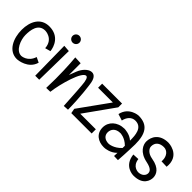

<svg xmlns="http://www.w3.org/2000/svg" viewBox="66 -1488 2273 2273"><g transform="rotate(45 1203.0 -351.5)"><path d="M446 -345C439 -412 395 -544 230 -544C88 -544 26 -423 26 -283C26 -143 90 3 229 3C234 3 239 2 244 2C244 2 406 -11 444 -150L380 -181C343 -64 241 -61 241 -61C149 -61 101 -192 101 -272C101 -353 115 -474 231 -474C231 -474 367 -474 377 -326Z M618 -659C618 -691 592 -716 560 -716C529 -716 503 -691 503 -659C503 -627 529 -602 560 -602C592 -602 618 -627 618 -659ZM517 -506 524 -12H591L599 -500Z M1083 -2C1081 -221 1054 -397 1054 -397C1044 -482 1013 -517 971 -517C929 -517 880 -480 846 -416C846 -416 831 -387 800 -301V-497L706 -501C706 -501 721 -358 721 -156C721 -107 720 -56 718 -2L785 -4C804 -157 884 -439 952 -439C975 -439 990 -398 995 -320C995 -320 1006 -195 1016 2Z M1151 -506V-438H1398L1128 -62L1139 -1H1480V-71H1219L1484 -443V-506Z M1936 -274C1936 -449 1881 -544 1724 -544C1724 -544 1574 -537 1542 -388L1624 -362C1637 -426 1678 -475 1739 -475C1856 -475 1861 -351 1861 -262C1804 -315 1718 -316 1714 -316C1598 -314 1521 -238 1521 -144C1521 -37 1604 13 1695 13C1702 13 1708 13 1715 12C1715 12 1801 6 1858 -55C1858 -37 1857 -19 1856 0L1923 2C1932 -104 1936 -274 1936 -274ZM1860 -138C1787 -59 1708 -57 1708 -57C1644 -57 1604 -91 1604 -144C1604 -196 1638 -245 1719 -245C1719 -245 1793 -245 1861 -176C1861 -164 1860 -151 1860 -138Z M2386 -350C2387 -361 2388 -372 2388 -382C2388 -565 2201 -567 2201 -567C2054 -567 2004 -470 2004 -391C2004 -338 2040 -250 2180 -222C2267 -204 2287 -174 2287 -141C2287 -103 2252 -68 2197 -66C2190 -66 2098 -66 2085 -178L2005 -174C2023 -2 2168 2 2183 2C2339 2 2366 -99 2366 -147C2366 -199 2336 -273 2197 -296C2123 -308 2085 -353 2085 -391C2085 -457 2131 -492 2199 -492C2260 -492 2299 -438 2299 -372C2299 -365 2299 -359 2298 -353Z"/></g></svg>

Font: Englebert
Style: Regular
Weight: 400
Designer: Astigmatic (AOETI)
Foundry: Astigmatic (AOETI)
Version: Version 1.000